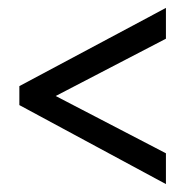

<svg xmlns="http://www.w3.org/2000/svg" viewBox="-20 -598 470 486"><path d="M400 -132 29 -332V-380L400 -578V-500L121 -355L400 -210Z"/></svg>

Font: Noto Sans Lao ExtraCondensed
Style: Regular
Weight: 400
Width: 2
Designer: Monotype Design Team
Foundry: Monotype Imaging Inc.
Version: Version 2.003; ttfautohint (v1.8.4.7-5d5b)